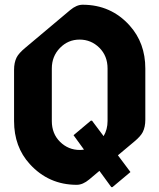

<svg xmlns="http://www.w3.org/2000/svg" viewBox="-20 -767 670 807"><path d="M289.1 -198.7 361.8 -259.8H366.7L415.5 -194.8Q432.1 -222.7 432.1 -258.3V-479Q432.1 -532.2 397.5 -566.4Q362.8 -600.6 314.5 -600.6Q266.1 -600.6 231.9 -565.4Q197.8 -530.3 197.8 -479V-258.3Q197.8 -205.1 232.4 -170.9Q267.1 -136.7 315.4 -136.7Q324.7 -136.7 333 -138.2ZM302.7 9.8Q184.6 9.8 105 -77.6Q39.1 -149.9 39.1 -258.3V-473.6Q39.1 -503.9 49.8 -525.4Q58.6 -543 85.4 -565.4L274.9 -724.6Q301.8 -747.1 327.1 -747.1Q446.3 -747.1 524.9 -659.7Q590.8 -586.4 590.8 -479V-263.7Q590.8 -233.4 580.1 -211.9Q571.3 -194.3 544.4 -171.9L475.6 -114.3L528.3 -43.9L452.6 19.5H447.8L397.9 -48.8L355 -12.7Q328.1 9.8 302.7 9.8Z"/></svg>

Font: Gothica
Style: Bold
Weight: 700
Designer: Wojciech Kalinowski "wmk69" (wmk69@o2.pl)
Foundry: Wojciech Kalinowski "wmk69" (wmk69@o2.pl)
Version: Version 2.1.0; 2021-05-14